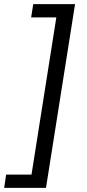

<svg xmlns="http://www.w3.org/2000/svg" viewBox="-80 -725 417 925"><path d="M-59.8 180 -50.5 116.2H71.8L191.4 -641.2H70L80.2 -705H281.6L141.6 180Z"/></svg>

Font: Mulish ExtraLight
Style: Italic
Weight: 200
Italic angle: -9°
Designer: Vernon Adams
Foundry: Vernon Adams
Version: Version 3.603